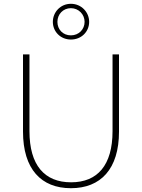

<svg xmlns="http://www.w3.org/2000/svg" viewBox="-20 -986 747 1010"><path d="M353 4C509 4 606 -96 606 -294V-700H572V-296C572 -117 493 -27 354 -27C214 -27 135 -117 135 -296V-700H101V-294C101 -96 197 4 353 4ZM353 -778C409 -778 449 -820 449 -871C449 -922 408 -966 353 -966C298 -966 258 -922 258 -871C258 -820 298 -778 353 -778ZM353 -800C311 -800 282 -831 282 -871C282 -911 312 -943 353 -943C394 -943 425 -910 425 -871C425 -832 395 -800 353 -800Z"/></svg>

Font: Chess Sans ExtraLight
Style: Regular
Weight: 275
Designer: Wolf Bōese
Foundry: Wolf Bōese
Version: Version 7.223;Glyphs 3.3 (3306)